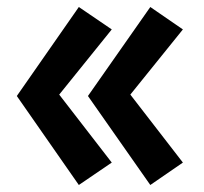

<svg xmlns="http://www.w3.org/2000/svg" viewBox="-20 -529 581 548"><path d="M149 -259 299 -65 205 -1 28 -255 205 -509 299 -445ZM352 -259 502 -65 409 -1 231 -255 409 -509 502 -445Z"/></svg>

Font: renner_700bold
Style: Bold
Weight: 700
Version: Version 003.000 ; ttfautohint (v0.97) -l 8 -r 50 -G 200 -x 1